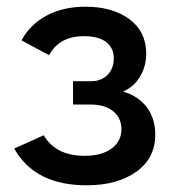

<svg xmlns="http://www.w3.org/2000/svg" viewBox="-20 -551 523 579"><path d="M241.2 7.8Q85 7.8 22.9 -103L111.8 -143.1Q148.4 -81.1 234.9 -81.1Q286.6 -81.1 316.4 -103Q346.2 -125 346.2 -161.1Q346.2 -194.8 321.8 -215.1Q297.4 -235.4 253.9 -235.8H200.2V-306.2H255.9Q285.6 -306.2 304.4 -325.4Q323.2 -344.7 323.2 -375Q323.2 -406.2 300.3 -424.1Q277.3 -441.9 232.9 -441.9Q159.2 -441.9 127.9 -384.8L44.9 -429.2Q70.8 -477.5 120.8 -504.2Q170.9 -530.8 237.8 -530.8Q319.3 -530.8 370.1 -493.2Q420.9 -455.6 420.9 -389.2Q420.9 -352.1 402.8 -320.8Q384.8 -289.6 351.1 -274.9Q398.4 -260.7 423.3 -226.8Q448.2 -192.9 448.2 -145Q448.2 -73.7 390.9 -33Q333.5 7.8 241.2 7.8Z"/></svg>

Font: Rawline SemiBold
Style: Regular
Weight: 600
Designer: Matt McInerney, Pablo Impallari, Rodrigo Fuenzalida
Foundry: Matt McInerney, Pablo Impallari, Rodrigo Fuenzalida
Version: Version 4.020;PS 004.020;hotconv 1.0.88;makeotf.lib2.5.64775